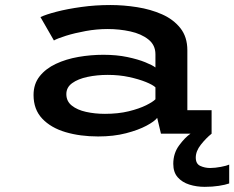

<svg xmlns="http://www.w3.org/2000/svg" viewBox="-20 -532 932 764"><path d="M370.5 11Q299 11 240.8 -6.2Q182.5 -23.5 148 -60Q113.5 -96.5 113.5 -154Q113.5 -198 137.8 -228.5Q162 -259 202.5 -278Q243 -297 292.2 -305.5Q341.5 -314 391.5 -314Q444 -314 486.8 -305Q529.5 -296 558.2 -284.2Q587 -272.5 598.5 -263.5V-316Q598.5 -353 570.2 -375.2Q542 -397.5 498.5 -407Q455 -416.5 408.5 -416.5Q365 -416.5 321 -408.5Q277 -400.5 242.8 -389.8Q208.5 -379 194.5 -371L141 -464Q163 -474.5 205.5 -485.5Q248 -496.5 303.5 -504.2Q359 -512 419.5 -512Q471.5 -512 525.5 -503.5Q579.5 -495 624.8 -475Q670 -455 697.8 -420Q725.5 -385 725.5 -332V-93.5H822V0H620.5L605.5 -63Q595 -49 562.8 -31.8Q530.5 -14.5 481.5 -1.8Q432.5 11 370.5 11ZM397.5 -79Q450.5 -79 492.2 -89.2Q534 -99.5 561.5 -113.2Q589 -127 598.5 -137V-184.5Q588 -194.5 560.2 -205.8Q532.5 -217 493.5 -225.5Q454.5 -234 408.5 -234Q366 -234 328.2 -226Q290.5 -218 267.2 -201.2Q244 -184.5 244 -157.5Q244 -129 265.8 -111.8Q287.5 -94.5 322.5 -86.8Q357.5 -79 397.5 -79ZM892 123V198Q876.5 203.5 850.8 207.5Q825 211.5 794.5 211.5Q762 211.5 733.5 202.5Q705 193.5 687.2 173.5Q669.5 153.5 669.5 120Q669.5 78 692.8 46.5Q716 15 738 0H822Q799.5 18 779.2 43.8Q759 69.5 759 95Q759 120 777 128.2Q795 136.5 816 136.5Q835.5 136.5 859 132Q882.5 127.5 892 123Z"/></svg>

Font: Trispace SemiExpanded Medium
Style: Regular
Weight: 500
Width: 6
Designer: Tyler Finck
Foundry: Etcetera Type Company
Version: Version 1.210; ttfautohint (v1.8.3)